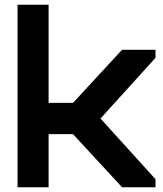

<svg xmlns="http://www.w3.org/2000/svg" viewBox="-20 -790 686 810"><path d="M495 -580H636V-546L404 -290L636 -34V0H495L288 -224H185V0H54V-770H185V-356H288Z"/></svg>

Font: Orbitron
Style: Bold
Weight: 700
Designer: Matt McInerney
Foundry: Matt McInerney
Version: Version 001.001